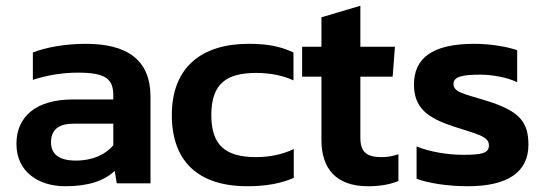

<svg xmlns="http://www.w3.org/2000/svg" viewBox="-20 -636 1890 666"><path d="M206 10C288 10 341 -9 378 -43L385 0H502V-301C502 -429 420 -484 278 -484C203 -484 138 -471 94 -454V-359C142 -375 197 -384 250 -384C348 -384 373 -362 373 -304V-291H233C103 -291 37 -230 37 -137C37 -39 115 10 206 10ZM243 -79C184 -79 157 -102 157 -142C157 -186 183 -207 236 -207H373V-132C347 -101 303 -79 243 -79Z M838 10C901 10 953 1 999 -19V-119C960 -100 914 -91 868 -91C759 -91 713 -135 713 -237C713 -348 768 -383 869 -383C919 -383 965 -373 998 -357V-454C953 -475 909 -484 842 -484C681 -484 576 -404 576 -237C576 -75 669 10 838 10Z M1256 10C1299 10 1332 4 1362 -8V-101C1341 -94 1323 -91 1304 -91C1253 -91 1230 -107 1230 -159V-370H1342L1350 -474H1230V-616L1095 -576V-474H1028V-370H1095V-150C1095 -51 1146 10 1256 10Z M1603 10C1741 10 1813 -39 1813 -134C1813 -216 1779 -252 1666 -287C1588 -311 1553 -316 1553 -345C1553 -372 1590 -377 1647 -377C1687 -377 1738 -368 1774 -351V-462C1738 -474 1683 -484 1625 -484C1478 -484 1416 -433 1416 -343C1416 -261 1464 -227 1551 -198C1633 -171 1676 -164 1676 -132C1676 -104 1651 -99 1585 -99C1535 -99 1471 -109 1425 -128V-16C1464 -1 1532 10 1603 10Z"/></svg>

Font: Kanit Medium
Style: Regular
Weight: 500
Designer: Katatrad Team
Foundry: CadsonDemak
Version: Version 1.000;PS 001.000;hotconv 1.0.88;makeotf.lib2.5.64775